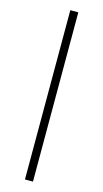

<svg xmlns="http://www.w3.org/2000/svg" viewBox="-133 -771 510 950"><g transform="rotate(15 122.5 -296.5)"><path d="M102 -730H143V137H102Z"/></g></svg>

Font: Arima Madurai ExtraLight
Style: Regular
Weight: 275
Designer: Joana Correia and Natanael Gama
Foundry: NDISCOVER
Version: Version 1.019